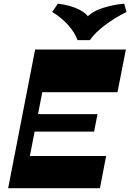

<svg xmlns="http://www.w3.org/2000/svg" viewBox="-20 -991 686 1011"><path d="M155.9 -505.4 200 -730H642.7L598.6 -505.4ZM58 0 90.6 -169.7H538.9L506.3 0ZM22.9 0 164.9 -730H246.3L104.3 0ZM144.6 -298 162.4 -390H493.4L475.6 -298ZM634 -971.5 646.2 -928Q586.5 -898.5 534.2 -859.6Q482 -820.8 453.2 -779.8H388.3Q374.3 -819.3 339.1 -858.8Q304 -898.3 255 -928L284.5 -971.5Q321.8 -967.5 356.8 -956.5Q391.7 -945.5 417.4 -928.7Q443 -912 451.7 -888.7L426.5 -889Q459 -928 517 -947.5Q575 -967 634 -971.5Z"/></svg>

Font: Savate ExtraLight
Style: Italic
Weight: 200
Italic angle: -11°
Designer: Max Esnée
Foundry: Plomb Type
Version: Version 2.000